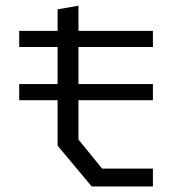

<svg xmlns="http://www.w3.org/2000/svg" viewBox="-20 -670 660 690"><path d="M49 -310H187V-146.5L309.5 0H529.5V-64H347L262 -168.5V-310H529.5V-368H262V-501H529.5V-559H262V-649.5L187 -636.5V-559H49V-501H187V-368H49Z"/></svg>

Font: Monaspace Krypton Light
Style: Regular
Weight: 300
Designer: Riley Cran & the Lettermatic Team
Foundry: Lettermatic
Version: Version 1.101 (Monaspace Krypton)